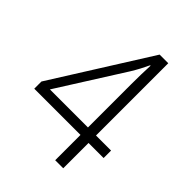

<svg xmlns="http://www.w3.org/2000/svg" viewBox="-207 -823 928 928"><g transform="rotate(45 257.0 -359.0)"><path d="M337 0H392V-173H495V-224H392V-718H333L21 -222V-173H337ZM77 -224 290 -561C309 -592 323 -619 337 -649H340C338 -603 337 -567 337 -517V-224Z"/></g></svg>

Font: Noto Sans Malayalam SemiCondensed Light
Style: Regular
Weight: 300
Width: 4
Designer: Jelle Bosma - Monotype Design Team
Foundry: Monotype Imaging Inc.
Version: Version 2.104